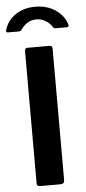

<svg xmlns="http://www.w3.org/2000/svg" viewBox="-76 -991 461 1026"><g transform="rotate(-5 155.0 -478.5)"><path d="M213 -742H94C84 -742 79 -736.3 79 -725V-18C79 -11.3 80.3 -6.7 83 -4C85.7 -1.3 91 0 99 0H203C211.7 0 217.8 -1.7 221.5 -5C225.2 -8.3 227 -14 227 -22V-726C227 -736.7 222.3 -742 213 -742ZM252 -833H311C319 -833 323 -835.7 323 -841L322 -847C312 -879.7 291.8 -906.2 261.5 -926.5C231.2 -946.8 195.3 -957 154 -957C112.7 -957 77.2 -947 47.5 -927C17.8 -907 -2 -879.7 -12 -845C-13.3 -842.3 -13.3 -839.7 -12 -837C-10.7 -834.3 -8 -833 -4 -833H54C58.7 -833 62.2 -833.7 64.5 -835C66.8 -836.3 69.7 -839.3 73 -844C94.3 -874 121.3 -889 154 -889C171.3 -889 187.5 -884.5 202.5 -875.5C217.5 -866.5 229 -855.7 237 -843C239 -839 241.2 -836.3 243.5 -835C245.8 -833.7 248.7 -833 252 -833Z"/></g></svg>

Font: Libre Franklin SemiBold
Style: Regular
Weight: 600
Designer: Pablo Impallari, Rodrigo Fuenzalida
Foundry: Impallari Type
Version: Version 1.002; ttfautohint (v1.5)